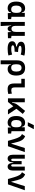

<svg xmlns="http://www.w3.org/2000/svg" viewBox="2400 -3234 1060 5899"><g transform="rotate(90 2929.5 -285.0)"><path d="M234.4 9.8Q136.7 9.8 83 -58.3Q29.3 -126.5 29.3 -253.9Q29.3 -384.3 83.7 -455.8Q138.2 -527.3 237.8 -527.3Q350.6 -527.3 362.3 -423.8H375.5V-517.6H496.1V-108.4L567.4 -97.7V0L384.3 4.9L378.4 -93.8H363.3Q358.4 -42 324 -16.1Q289.6 9.8 234.4 9.8ZM375.5 -235.4V-282.2Q375.5 -348.1 348.6 -382.8Q321.8 -417.5 270 -417.5Q213.4 -417.5 182.4 -375Q151.4 -332.5 151.4 -253.9Q151.4 -100.1 269 -100.1Q324.2 -100.1 349.9 -134.8Q375.5 -169.4 375.5 -235.4Z M859.9 9.8Q785.2 9.8 774.4 -99.6H762.7L780.3 224.6H654.8V-517.6H775.4V-224.6Q775.4 -168.5 797.6 -137.9Q819.8 -107.4 859.9 -107.4Q910.6 -107.4 936.3 -141.1Q961.9 -174.8 961.9 -253.9V-517.6H1082.5V-108.4L1153.8 -97.7V0L970.7 4.9L963.4 -99.6H951.7Q941.4 9.8 859.9 9.8Z M1477.5 9.8Q1248 9.8 1248 -131.8Q1248 -235.4 1412.1 -255.4V-269.5Q1262.7 -304.7 1262.7 -403.8Q1262.7 -527.3 1485.4 -527.3Q1627.4 -527.3 1689.5 -501.5L1657.7 -392.1Q1588.9 -416.5 1496.1 -416.5Q1386.7 -416.5 1386.7 -369.6Q1386.7 -316.4 1579.1 -310.1L1567.4 -204.1H1551.8Q1372.1 -204.1 1372.1 -148.9Q1372.1 -101.1 1481.4 -101.1Q1543.9 -101.1 1584.7 -110.4Q1625.5 -119.6 1657.7 -127.9L1684.6 -13.7Q1644.5 -2.9 1592.3 3.4Q1540 9.8 1477.5 9.8Z M2100.1 9.8Q2043 9.8 2007.3 -16.6Q1971.7 -43 1966.3 -94.7H1955.6V224.6H1835V-284.2Q1835 -401.9 1895 -464.6Q1955.1 -527.3 2068.4 -527.3Q2301.8 -527.3 2301.8 -253.9Q2301.8 -126.5 2249 -58.3Q2196.3 9.8 2100.1 9.8ZM1955.6 -235.8Q1955.6 -165.5 1980.2 -132.8Q2004.9 -100.1 2061 -100.1Q2179.7 -100.1 2179.7 -253.9Q2179.7 -417.5 2065.9 -417.5Q2012.7 -417.5 1984.1 -382.1Q1955.6 -346.7 1955.6 -279.8Z M2716.8 9.8Q2625.5 9.8 2585.4 -39.1Q2545.4 -87.9 2545.4 -195.3V-410.2H2402.3V-517.6H2665.5V-219.7Q2665.5 -158.2 2682.1 -130.4Q2698.7 -102.5 2755.9 -102.5Q2795.9 -102.5 2856.4 -121.1L2868.2 -10.7Q2829.6 0 2793.7 4.9Q2757.8 9.8 2716.8 9.8Z M3002 0V-517.6H3122.6V-126.5H3138.2Q3145.5 -229 3215.8 -314.5L3388.2 -527.3L3480 -454.6L3323.2 -260.3L3496.1 0H3353.5L3245.6 -164.6L3112.8 0Z M3750 9.8Q3652.3 9.8 3598.6 -58.3Q3544.9 -126.5 3544.9 -253.9Q3544.9 -384.3 3599.4 -455.8Q3653.8 -527.3 3753.4 -527.3Q3866.2 -527.3 3877.9 -423.8H3891.1V-517.6H4011.7V-108.4L4083 -97.7V0L3899.9 4.9L3894 -93.8H3878.9Q3874 -42 3839.6 -16.1Q3805.2 9.8 3750 9.8ZM3891.1 -235.4V-282.2Q3891.1 -348.1 3864.3 -382.8Q3837.4 -417.5 3785.6 -417.5Q3729 -417.5 3698 -375Q3667 -332.5 3667 -253.9Q3667 -100.1 3784.7 -100.1Q3839.8 -100.1 3865.5 -134.8Q3891.1 -169.4 3891.1 -235.4ZM3735.8 -609.4 3823.7 -794.9H3949.2L3851.6 -609.4Z M4308.6 0 4253.4 -190.4Q4223.6 -292.5 4188.7 -351.3Q4153.8 -410.2 4099.6 -429.7L4164.1 -527.3Q4232.4 -502 4273.9 -447.5Q4315.4 -393.1 4342.3 -288.1L4388.7 -105H4398.9L4528.3 -517.6H4653.3L4473.1 0Z M5098.6 9.8Q5044.9 9.8 5016.4 -32.5Q4987.8 -74.7 4981.4 -168H4973.6Q4967.3 -74.7 4937.3 -32.5Q4907.2 9.8 4851.6 9.8Q4794.4 9.8 4764.4 -33.4Q4734.4 -76.7 4734.4 -156.2V-517.6H4855V-156.2Q4855 -100.1 4892.1 -100.1Q4910.2 -100.1 4919.4 -115.2Q4928.7 -130.4 4928.7 -166L4930.7 -168H4928.7V-419.9H5026.4V-168H5024.4L5026.4 -166Q5026.4 -130.4 5035.9 -115.2Q5045.4 -100.1 5063.5 -100.1Q5100.1 -100.1 5100.1 -156.2V-517.6H5220.7V-156.2Q5220.7 -76.7 5189.5 -33.4Q5158.2 9.8 5098.6 9.8Z M5480.5 0 5425.3 -190.4Q5395.5 -292.5 5360.6 -351.3Q5325.7 -410.2 5271.5 -429.7L5335.9 -527.3Q5404.3 -502 5445.8 -447.5Q5487.3 -393.1 5514.2 -288.1L5560.5 -105H5570.8L5700.2 -517.6H5825.2L5645 0Z"/></g></svg>

Font: CaskaydiaCove NFP SemiBold
Style: Regular
Weight: 600
Designer: Aaron Bell
Foundry: Saja Typeworks
Version: Version 2111.001; VTT 6.35;Nerd Fonts 3.1.1